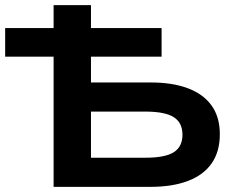

<svg xmlns="http://www.w3.org/2000/svg" viewBox="-24 -725 929 745"><path d="M184 0V-505H-4V-616H184V-705H329V-616H603V-505H329V-405H561Q645 -405 705 -382.5Q765 -360 797 -315.5Q829 -271 829 -204Q829 -137 797.5 -91.5Q766 -46 705.5 -23Q645 0 561 0ZM329 -113H540Q617 -113 650.5 -134.5Q684 -156 684 -202Q684 -249 650 -270.5Q616 -292 540 -292H329Z"/></svg>

Font: Nunito Sans 7pt SemiExpanded
Style: Bold
Weight: 700
Width: 6
Designer: Vernon Adams
Foundry: Vernon Adams
Version: Version 3.101;gftools[0.9.27]